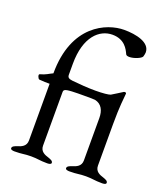

<svg xmlns="http://www.w3.org/2000/svg" viewBox="-131 -800 786 897"><g transform="rotate(20 262.0 -351.5)"><path d="M434 -68V-275C434 -362 440 -406 442 -429C442 -434 435 -435 430 -433C412 -422 396 -411 377 -400C368 -396 339 -393 303 -393C266 -393 223 -396 186 -400C173 -402 161 -404 161 -420V-475C161 -610 225 -666 289 -666C350 -666 370 -624 380 -602C382 -597 389 -595 398 -595C420 -595 455 -609 459 -620C461 -628 463 -635 463 -641C463 -691 392 -706 333 -706C246 -706 91 -642 91 -402C71 -393 62 -384 32 -376C24 -374 33 -353 39 -352C60 -350 77 -350 91 -350V-68C91 -39 68 -30 48 -24C37 -20 25 -16 25 -6C25 2 38 3 45 3C85 3 91 -2 126 -2C161 -2 167 3 207 3C214 3 227 2 227 -6C227 -16 215 -20 204 -24C184 -30 161 -39 161 -68V-332C161 -344 162 -350 201 -352C219 -353 242 -353 262 -353C290 -353 313 -353 316 -352C350 -345 364 -316 364 -279V-68C364 -39 341 -30 321 -24C310 -20 298 -16 298 -6C298 2 311 3 318 3C358 3 364 -2 399 -2C434 -2 440 3 480 3C487 3 500 2 500 -6C500 -16 488 -20 477 -24C457 -30 434 -39 434 -68Z"/></g></svg>

Font: EB Garamond 12
Style: Regular
Weight: 400
Version: Version 0.016+